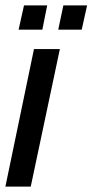

<svg xmlns="http://www.w3.org/2000/svg" viewBox="-32 -692 343 712"><path d="M-12 0 94 -510H190L82 0ZM184 -582 203 -672H291L271 -582ZM37 -582 57 -672H143L125 -582Z"/></svg>

Font: Saira UltraCondensed
Style: Bold Italic
Weight: 700
Width: 1
Italic angle: -12°
Designer: Hector Gatti with collaboration of the Omnibus-Type team
Foundry: Omnibus-Type
Version: Version 1.101